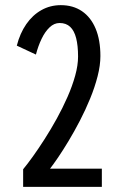

<svg xmlns="http://www.w3.org/2000/svg" viewBox="-20 -726 490 746"><path d="M370.1 -508.4Q370.1 -471.9 359.2 -429.6Q348.4 -387.3 330.4 -343.4Q312.4 -299.4 290.6 -257.4Q268.8 -215.3 246.6 -178.5Q224.5 -141.8 205.5 -113.9Q186.4 -86 174.3 -70.6H375.7V0H69.9V-68.4Q85.9 -87.6 107.7 -117.9Q129.4 -148.2 153.5 -185.8Q177.6 -223.4 200.6 -265.1Q223.6 -306.8 242.3 -349.3Q261 -391.9 272.1 -432Q283.3 -472.2 283.3 -506.3Q283.3 -548.6 275.9 -577.7Q268.5 -606.8 252.7 -621.7Q236.9 -636.6 211.6 -636.6Q190.2 -636.6 172.4 -619.5Q154.6 -602.5 141.3 -574.5Q128 -546.5 119.6 -514L45.3 -548.7Q57.6 -596.7 82 -632Q106.4 -667.3 140.7 -686.6Q174.9 -706 216.4 -706Q263.9 -706 298.4 -682.6Q332.9 -659.1 351.5 -614.9Q370.1 -570.6 370.1 -508.4Z"/></svg>

Font: League Mono Thin Condensed
Style: Regular
Weight: 100
Width: 1
Designer: Tyler Finck
Foundry: The League of Moveable Type / Tyler Finck
Version: Version 2.300;RELEASE